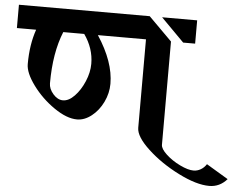

<svg xmlns="http://www.w3.org/2000/svg" viewBox="-67 -755 1146 895"><g transform="rotate(5 506.0 -307.0)"><path d="M443 -359Q443 -315 423 -273.5Q403 -232 370 -206Q337 -180 302 -180Q254 -180 194.5 -221Q135 -262 93 -319Q51 -376 51 -417Q51 -508 76 -580H-14V-689H598L707 -580V-97Q707 -78 734.5 -52.5Q762 -27 800 -8.5Q838 10 864 10Q881 10 897 1Q913 -8 924 -25L1026 36Q992 75 943 75Q883 75 798.5 32.5Q714 -10 652 -67.5Q590 -125 590 -166V-580H365Q443 -461 443 -359ZM656 -689H820V-580H764ZM346 -444Q346 -516 301 -580H203Q162 -480 162 -337Q162 -311 183 -287Q204 -263 229 -263Q256 -263 283 -291Q310 -319 328 -361.5Q346 -404 346 -444Z"/></g></svg>

Font: Amita
Style: Bold
Weight: 700
Designer: Eduardo Rodriguez Tunni, Modular Infotech, Brian J. Bonislawsky
Foundry: Eduardo Rodriguez Tunni, Modular Infotech, Brian J. Bonislawsky
Version: Version 1.003